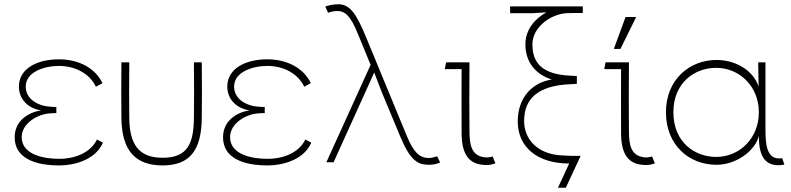

<svg xmlns="http://www.w3.org/2000/svg" viewBox="-20 -763 3720 903"><path d="M464 -92 436 -107C407 -46 335 -16 257 -16C185 -16 82 -36 82 -118C82 -182 156 -227 217 -230C228 -231 237 -231 245 -231V-260C237 -260 228 -260 217 -261C156 -265 101 -298 101 -356C101 -426 191 -453 257 -453C330 -453 400 -420 431 -355L462 -372C428 -442 352 -484 257 -484C155 -484 69 -441 69 -356C69 -292 117 -252 173 -244C112 -234 49 -195 49 -117C49 -20 144 15 257 15C344 15 433 -19 464 -92Z M588 -470H551C550 -336 550 -314 551 -210C552 -52 619 15 745 15C870 15 928 -53 929 -210C930 -314 930 -336 929 -470H892C893 -336 893 -314 892 -210C891 -87 862 -21 745 -21C629 -21 589 -88 588 -210C587 -314 587 -336 588 -470Z M1444 -92 1416 -107C1387 -46 1315 -16 1237 -16C1165 -16 1062 -36 1062 -118C1062 -182 1136 -227 1197 -230C1208 -231 1217 -231 1225 -231V-260C1217 -260 1208 -260 1197 -261C1136 -265 1081 -298 1081 -356C1081 -426 1171 -453 1237 -453C1310 -453 1380 -420 1411 -355L1442 -372C1408 -442 1332 -484 1237 -484C1135 -484 1049 -441 1049 -356C1049 -292 1097 -252 1153 -244C1092 -234 1029 -195 1029 -117C1029 -20 1124 15 1237 15C1324 15 1413 -19 1444 -92Z M1996 12C2017 12 2032 9 2050 1L2036 -28C2018 -22 2008 -20 1997 -20C1952 -20 1925 -48 1894 -122L1703 -585C1656 -699 1626 -743 1571 -743C1546 -743 1522 -737 1510 -732L1523 -703C1539 -709 1557 -712 1573 -711C1621 -708 1645 -648 1671 -585L1723 -458L1515 0H1549L1740 -422L1777 -326L1862 -122C1909 -9 1944 12 1996 12Z M2268 13C2284 13 2295 11 2310 5L2297 -27C2282 -23 2273 -22 2262 -23C2196 -29 2188 -83 2188 -149C2187 -229 2187 -358 2188 -470H2078L2072 -438H2151C2150 -345 2151 -271 2151 -138C2151 -37 2185 13 2268 13Z M2379 -733V-701H2486L2550 -705C2497 -676 2451 -625 2451 -555C2451 -465 2505 -411 2575 -389C2483 -375 2415 -304 2415 -192C2415 -71 2507 6 2657 6L2604 120H2641L2711 -30C2680 -29 2659 -30 2624 -32C2509 -37 2445 -107 2445 -194C2445 -297 2508 -361 2664 -367C2673 -367 2683 -368 2693 -369V-405C2683 -406 2673 -407 2664 -407C2527 -413 2484 -469 2484 -555C2484 -633 2567 -696 2644 -701C2659 -702 2705 -702 2721 -702V-733Z M3018 13C3034 13 3045 11 3060 5L3047 -27C3032 -23 3023 -22 3012 -23C2946 -29 2938 -83 2938 -149C2937 -229 2937 -358 2938 -470H2828L2822 -438H2901C2900 -345 2901 -271 2901 -138C2901 -37 2935 13 3018 13ZM2867 -533H2898L2972 -683H2922Z M3348 -25C3249 -25 3147 -93 3147 -235C3147 -375 3248 -444 3348 -444C3459 -444 3549 -356 3549 -235C3549 -113 3459 -25 3348 -25ZM3112 -235C3112 -82 3219 12 3350 12C3443 12 3532 -54 3549 -124C3549 -39 3571 14 3641 14C3652 14 3658 13 3669 11L3659 -19C3584 -7 3580 -85 3580 -161V-470H3546V-458L3548 -356C3523 -431 3441 -481 3350 -481C3222 -481 3112 -388 3112 -235Z"/></svg>

Font: Kreadon Extra Light
Style: Regular
Weight: 200
Designer: kohakuno
Foundry: StudioGnu
Version: Version 1.000;Glyphs 3.1.2 (3151)